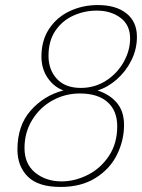

<svg xmlns="http://www.w3.org/2000/svg" viewBox="-20 -730 563 760"><path d="M49 -138Q49 -233 101.5 -292.5Q154 -352 231 -372Q193 -386 168.5 -422Q144 -458 144 -506Q144 -570 174.5 -616Q205 -662 256 -686Q307 -710 367 -710Q439 -710 480.5 -677Q522 -644 522 -584Q522 -535 500 -491Q478 -447 442 -415.5Q406 -384 366 -372Q415 -356 443 -322.5Q471 -289 471 -235Q471 -175 443.5 -118.5Q416 -62 359 -26Q302 10 220 10Q131 10 90 -31Q49 -72 49 -138ZM495 -578Q495 -631 457 -659.5Q419 -688 363 -688Q314 -688 270 -668Q226 -648 199 -608Q172 -568 172 -509Q172 -454 205 -418Q238 -382 300 -382Q355 -382 399.5 -410.5Q444 -439 469.5 -484.5Q495 -530 495 -578ZM444 -230Q444 -292 405.5 -326Q367 -360 296 -360Q238 -360 188 -332.5Q138 -305 107.5 -255.5Q77 -206 77 -144Q77 -81 119.5 -46.5Q162 -12 224 -12Q276 -12 327 -37.5Q378 -63 411 -112.5Q444 -162 444 -230Z"/></svg>

Font: Trirong Thin
Style: Italic
Weight: 250
Italic angle: -12°
Designer: Katatrad Team
Foundry: CadsonDemak
Version: Version 1.001